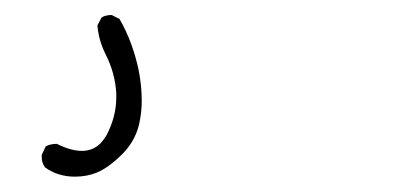

<svg xmlns="http://www.w3.org/2000/svg" viewBox="-20 27 540 254"><path d="M79.1 260.7Q94.7 260.7 107.9 255.4Q124.5 248.5 143.1 229.5Q161.6 210.4 165.5 183.6Q167.5 172.4 167.5 160.2Q167.5 140.6 163.6 120.6Q155.8 83 138.2 52.2L127.9 46.9Q127 46.9 125.5 46.9Q124 46.9 122.1 47.4Q117.7 47.9 114.3 50.3L108.9 60.5Q110.4 80.1 119.6 98.6Q132.3 123.5 133.8 150.4Q133.8 153.3 133.8 156.2Q133.8 181.6 120.6 206.5Q117.2 211.9 113.3 216.3Q103 226.6 88.4 226.6Q73.7 226.6 55.2 217.3Q55.2 217.3 55.2 217.3Q46.4 217.3 40.5 220.7L35.2 231.9Q35.2 232.9 35.2 235.4Q35.2 242.2 39.6 248.5Q56.6 260.7 79.1 260.7Z"/></svg>

Font: NaikaiFont
Style: ExtraLight
Weight: 200
Version: Version 1.89